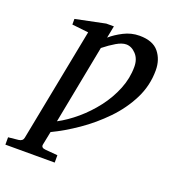

<svg xmlns="http://www.w3.org/2000/svg" viewBox="-226 -599 848 922"><g transform="rotate(20 198.5 -138.0)"><path d="M155.8 180.2V217.8H-96.2V180.2L-43.9 174.8Q-23.4 172.4 -20 154.8L92.8 -424.8L8.8 -434.1V-462.9L160.2 -494.1H199.2L187 -432.1Q212.9 -455.1 251 -474.6Q289.1 -494.1 331.1 -494.1Q399.4 -494.1 429.9 -456.5Q460.4 -418.9 460.4 -363.8Q460.4 -286.1 425.8 -217Q391.1 -147.9 335 -90.1Q278.8 -32.2 213.6 12.7Q148.4 57.6 86.9 86.9L73.2 154.8Q69.3 172.9 92.8 174.8ZM175.8 -375 98.1 27.8Q145 2.9 190.9 -36.1Q236.8 -75.2 274.7 -124.5Q312.5 -173.8 335.2 -230Q357.9 -286.1 357.9 -344.7Q357.9 -384.8 335.2 -408.9Q312.5 -433.1 285.2 -433.1Q263.7 -433.1 235.4 -416.5Q207 -399.9 175.8 -375Z"/></g></svg>

Font: Charis
Style: Italic
Weight: 400
Italic angle: -11°
Designer: Walt Agee, Miriam Martin, Annie Olsen, Victor Gaultney, Lorna Priest, Alan Ward, Bob Hallissy, Martin Hosken, Sharon Cor
Foundry: SIL Global
Version: Version 7.000